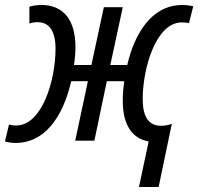

<svg xmlns="http://www.w3.org/2000/svg" viewBox="-56 -565 796 771"><path d="M541 3 502 186H581L634 -68C623 -63 607 -60 590 -60C540 -60 517 -98 517 -167C517 -288 569 -475 674 -475C684 -475 696 -474 703 -472L720 -540C706 -543 691 -545 676 -545C551 -545 483 -426 455 -304H387L437 -536H361L311 -304H241C245 -329 247 -353 247 -375C247 -485 199 -545 110 -545C92 -545 75 -542 62 -538V-471C73 -474 84 -476 94 -476C143 -476 167 -439 167 -369C167 -241 112 -61 9 -61C-3 -61 -12 -63 -20 -65L-36 3C-23 7 -7 9 7 9C122 9 196 -92 230 -239H297L246 0H323L373 -239H443C439 -212 437 -186 437 -161C437 -65 473 -9 541 3Z"/></svg>

Font: Noto Sans Condensed
Style: Italic
Weight: 400
Width: 3
Italic angle: -12°
Designer: Monotype Design Team
Foundry: Monotype Imaging Inc.
Version: Version 2.013